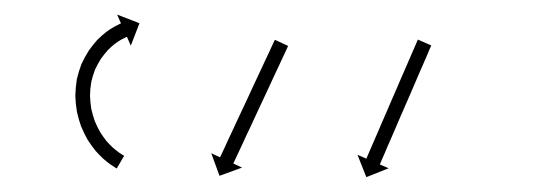

<svg xmlns="http://www.w3.org/2000/svg" viewBox="-20 -591 755 262"><path d="M137.1 -362.4C137.8 -362 138.6 -361.5 139.3 -361.1L149.4 -378.4C148.7 -378.8 148 -379.2 147.4 -379.6C147.4 -379.6 147.4 -379.6 147.4 -379.5C147.5 -379.5 147.5 -379.5 147.5 -379.5C145.6 -380.7 143.8 -381.9 142 -383.1C142 -383.1 142.1 -383.1 142.1 -383C142.2 -383 142.3 -382.9 142.3 -382.9C139.5 -384.9 136.9 -387.1 134.3 -389.3C134.3 -389.3 134.4 -389.2 134.5 -389.1C134.5 -389.1 134.6 -389 134.6 -389C131.4 -392 128.3 -395.1 125.4 -398.4C125.4 -398.4 125.5 -398.3 125.6 -398.2C125.7 -398.1 125.7 -398 125.7 -398C122.5 -402.1 119.5 -406.3 116.7 -410.6C116.7 -410.6 116.8 -410.5 116.8 -410.4C116.9 -410.3 117 -410.2 117 -410.2C114.1 -415.2 111.6 -420.3 109.4 -425.6C109.4 -425.6 109.4 -425.5 109.5 -425.3C109.5 -425.2 109.6 -425.1 109.6 -425.1C107.5 -430.8 105.8 -436.7 104.5 -442.7C104.5 -442.7 104.5 -442.6 104.5 -442.4C104.6 -442.3 104.6 -442.1 104.6 -442.1C103.6 -448.4 103 -454.7 102.8 -461C102.8 -461 102.8 -460.8 102.8 -460.7C102.8 -460.5 102.8 -460.4 102.8 -460.4C102.9 -466.7 103.5 -473.1 104.6 -479.4C104.6 -479.4 104.5 -479.2 104.5 -479.1C104.5 -478.9 104.4 -478.7 104.4 -478.7C105.8 -484.8 107.7 -490.8 109.9 -496.6C109.9 -496.6 109.8 -496.4 109.8 -496.3C109.7 -496.1 109.6 -495.9 109.6 -495.9C112.1 -501.2 114.9 -506.3 118 -511.2C118 -511.2 118 -511.1 117.9 -511C117.8 -510.9 117.7 -510.8 117.7 -510.8C120.8 -515 124 -519.1 127.5 -523C127.5 -523 127.4 -522.9 127.3 -522.8C127.2 -522.7 127.1 -522.6 127.1 -522.6C130.3 -525.8 133.7 -528.8 137.2 -531.6C137.2 -531.6 137.1 -531.5 137 -531.4C136.9 -531.4 136.8 -531.3 136.8 -531.3C139.6 -533.3 142.5 -535.2 145.5 -537C145.5 -537 145.5 -537 145.4 -536.9C145.3 -536.9 145.2 -536.8 145.2 -536.8C147.2 -537.9 149.2 -538.9 151.2 -539.9C151.2 -539.9 151.1 -539.9 151.1 -539.8C151 -539.8 151 -539.8 151 -539.8C151.7 -540.1 152.5 -540.5 153.2 -540.8L158.5 -528.7L170.3 -559.3L139.8 -571.1L145.1 -559.1C144.3 -558.7 143.5 -558.4 142.7 -558C142.7 -558 142.7 -558 142.6 -558C142.6 -557.9 142.6 -557.9 142.6 -557.9C140.2 -556.8 138 -555.6 135.7 -554.4C135.7 -554.4 135.6 -554.4 135.6 -554.3C135.5 -554.3 135.4 -554.2 135.4 -554.2C131.9 -552.2 128.5 -549.9 125.2 -547.6C125.2 -547.6 125.1 -547.5 125 -547.4C124.9 -547.4 124.8 -547.3 124.8 -547.3C120.7 -544 116.8 -540.5 113 -536.8C113 -536.8 112.9 -536.7 112.8 -536.6C112.7 -536.5 112.6 -536.4 112.6 -536.4C108.6 -531.9 104.9 -527.2 101.4 -522.3C101.4 -522.3 101.4 -522.2 101.3 -522.1C101.2 -522 101.1 -521.9 101.1 -521.9C97.6 -516.3 94.4 -510.5 91.6 -504.5C91.6 -504.5 91.5 -504.4 91.4 -504.2C91.3 -504 91.2 -503.8 91.2 -503.8C88.7 -497.1 86.6 -490.2 84.9 -483.3C84.9 -483.3 84.9 -483.1 84.9 -482.9C84.9 -482.8 84.8 -482.6 84.8 -482.6C83.7 -475.4 83 -468.2 82.8 -460.9C82.8 -460.9 82.8 -460.8 82.8 -460.6C82.8 -460.5 82.8 -460.3 82.8 -460.3C83 -453.1 83.7 -446 84.9 -438.9C84.9 -438.9 84.9 -438.8 84.9 -438.6C85 -438.5 85 -438.3 85 -438.3C86.5 -431.5 88.4 -424.9 90.7 -418.4C90.7 -418.4 90.8 -418.2 90.9 -418.1C90.9 -417.9 91 -417.8 91 -417.8C93.5 -411.8 96.4 -406 99.6 -400.3C99.6 -400.3 99.6 -400.2 99.7 -400.1C99.8 -399.9 99.9 -399.8 99.9 -399.8C103 -394.9 106.5 -390.1 110.2 -385.5C110.2 -385.5 110.2 -385.4 110.3 -385.3C110.4 -385.2 110.5 -385.1 110.5 -385.1C113.8 -381.4 117.3 -377.7 121 -374.3C121 -374.3 121.1 -374.3 121.2 -374.2C121.2 -374.1 121.3 -374.1 121.3 -374.1C124.3 -371.5 127.3 -369.1 130.4 -366.8C130.4 -366.8 130.5 -366.8 130.6 -366.7C130.6 -366.7 130.7 -366.6 130.7 -366.6C132.8 -365.2 134.8 -363.8 137 -362.5C137 -362.5 137 -362.5 137 -362.5C137.1 -362.4 137.1 -362.4 137.1 -362.4ZM372.3 -526.5C372.6 -527.1 372.9 -527.7 373.2 -528.3L355.1 -536.7C354.8 -536.1 354.5 -535.5 354.2 -534.9C353.4 -533.2 352.6 -531.5 351.8 -529.8C350.6 -527.2 349.4 -524.6 348.2 -521.9C346.6 -518.5 345 -515.1 343.4 -511.7C341.5 -507.6 339.6 -503.6 337.7 -499.5C335.6 -495 333.5 -490.5 331.4 -486C329.1 -481.1 326.9 -476.3 324.6 -471.5C322.3 -466.5 320 -461.5 317.7 -456.5C315.3 -451.5 313 -446.5 310.7 -441.6C308.4 -436.7 306.2 -431.9 303.9 -427.1C301.8 -422.6 299.7 -418 297.6 -413.5C295.7 -409.5 293.8 -405.4 291.9 -401.4C290.3 -398 288.8 -394.5 287.2 -391.1C285.9 -388.5 284.7 -385.8 283.5 -383.2C282.7 -381.5 281.9 -379.8 281.1 -378.1C280.8 -377.5 280.5 -376.9 280.3 -376.3L268.3 -381.9L279.5 -351.1L310.3 -362.3L298.4 -367.9C298.7 -368.5 298.9 -369.1 299.2 -369.7C300 -371.4 300.8 -373.1 301.6 -374.8C302.8 -377.4 304.1 -380 305.3 -382.7C306.9 -386.1 308.5 -389.5 310.1 -392.9C312 -397 313.8 -401 315.7 -405.1C317.8 -409.6 319.9 -414.1 322.1 -418.6C324.3 -423.4 326.6 -428.3 328.8 -433.1C331.1 -438.1 333.5 -443.1 335.8 -448.1C338.1 -453.1 340.4 -458 342.8 -463C345 -467.9 347.3 -472.7 349.5 -477.5C351.6 -482 353.7 -486.6 355.8 -491.1C357.7 -495.1 359.6 -499.2 361.5 -503.2C363.1 -506.6 364.7 -510 366.3 -513.5C367.5 -516.1 368.7 -518.7 370 -521.4C370.8 -523.1 371.6 -524.8 372.3 -526.5ZM567.7 -527.2C568 -527.8 568.3 -528.4 568.5 -529L550.2 -537C549.9 -536.4 549.7 -535.8 549.4 -535.2C548.6 -533.4 547.9 -531.7 547.2 -530C546 -527.3 544.8 -524.7 543.7 -522C542.2 -518.5 540.7 -515.1 539.2 -511.6C537.4 -507.5 535.7 -503.4 533.9 -499.3C531.9 -494.7 529.9 -490.2 527.9 -485.6C525.8 -480.7 523.7 -475.8 521.6 -470.9C519.4 -465.9 517.2 -460.8 515 -455.8C512.9 -450.7 510.7 -445.7 508.5 -440.6C506.4 -435.7 504.3 -430.8 502.1 -425.9C500.2 -421.4 498.2 -416.8 496.2 -412.2C494.4 -408.1 492.7 -404 490.9 -399.9C489.4 -396.4 487.9 -393 486.4 -389.5C485.2 -386.8 484.1 -384.2 482.9 -381.5C482.2 -379.8 481.4 -378.1 480.7 -376.4C480.4 -375.7 480.2 -375.1 479.9 -374.5L467.8 -379.8L479.9 -349.3L510.4 -361.4L498.3 -366.6C498.5 -367.2 498.8 -367.8 499.1 -368.4C499.8 -370.1 500.5 -371.9 501.3 -373.6C502.4 -376.2 503.6 -378.9 504.8 -381.6C506.3 -385 507.7 -388.5 509.2 -392C511 -396.1 512.8 -400.2 514.6 -404.3C516.5 -408.8 518.5 -413.4 520.5 -418C522.6 -422.9 524.7 -427.8 526.8 -432.7C529 -437.7 531.2 -442.8 533.4 -447.8C535.6 -452.9 537.8 -457.9 540 -463C542.1 -467.9 544.2 -472.8 546.3 -477.6C548.3 -482.2 550.3 -486.8 552.2 -491.4C554 -495.5 555.8 -499.6 557.6 -503.7C559.1 -507.1 560.6 -510.6 562.1 -514.1C563.2 -516.7 564.4 -519.4 565.5 -522.1C566.3 -523.8 567 -525.5 567.7 -527.2Z"/></svg>

Font: FRB American Cursive Just Arrows
Style: Bold Italic
Weight: 700
Italic angle: -25°
Version: Version 2.0;Modular Font Editor K font №1